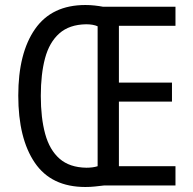

<svg xmlns="http://www.w3.org/2000/svg" viewBox="-20 -741 771 767"><path d="M321 -721Q340 -721 358 -719Q376 -717 392 -714H681V-638H455V-411H667V-335H455V-77H681V0H395Q378 2 359.5 4Q341 6 321 6Q185 6 119 -91Q53 -188 53 -359Q53 -529 120 -625Q187 -721 321 -721ZM324 -644Q257 -643 217 -607.5Q177 -572 160 -508.5Q143 -445 143 -358Q143 -270 160.5 -206Q178 -142 218 -107Q258 -72 325 -71Q351 -71 370 -77V-636Q352 -644 324 -644Z"/></svg>

Font: Noto Sans Thai Cond
Style: Regular
Weight: 400
Width: 3
Designer: Monotype Design Team
Foundry: Monotype Imaging Inc.
Version: Version 2.002; ttfautohint (v1.8.4.7-5d5b)